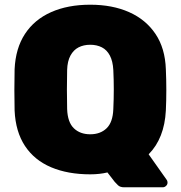

<svg xmlns="http://www.w3.org/2000/svg" viewBox="-20 -730 767 815"><path d="M507 65Q490 65 481 56.5Q472 48 467 42L436 2Q403 10 363 10Q268 10 197 -20Q126 -50 86 -110.5Q46 -171 42 -261Q41 -303 41 -347.5Q41 -392 42 -436Q46 -525 86 -586Q126 -647 197 -678.5Q268 -710 363 -710Q457 -710 528 -678.5Q599 -647 640 -586Q681 -525 684 -436Q686 -392 686 -347.5Q686 -303 684 -261Q678 -143 611 -75L688 34Q689 35 690 38Q691 41 691 43Q692 52 685.5 58.5Q679 65 671 65ZM363 -160Q406 -160 432.5 -185.5Q459 -211 461 -267Q463 -310 463 -350.5Q463 -391 461 -433Q459 -470 446.5 -494Q434 -518 412.5 -529Q391 -540 363 -540Q335 -540 313.5 -529Q292 -518 279 -494Q266 -470 265 -433Q264 -391 264 -350.5Q264 -310 265 -267Q267 -211 293.5 -185.5Q320 -160 363 -160Z"/></svg>

Font: Rubik ExtraBold
Style: Regular
Weight: 800
Designer: Hubert and Fischer
Foundry: Hubert and Fischer
Version: Version 2.300;gftools[0.9.30]